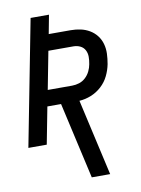

<svg xmlns="http://www.w3.org/2000/svg" viewBox="-95 -734 741 1008"><g transform="rotate(-10 275.0 -230.0)"><path d="M409 210H311L219 -197H146L108 0H10L140 -670H238L219 -570H336Q363 -570 388.5 -564.5Q414 -559 436 -546Q458 -533 473.5 -513Q489 -493 496 -468Q503 -443 502 -416Q501 -389 496 -361Q490 -330 475.5 -300Q461 -270 436 -247Q411 -224 380 -211.5Q349 -199 317 -197ZM163 -282H293Q312 -282 331 -288Q350 -294 365 -308Q380 -322 389 -340.5Q398 -359 401 -377Q405 -397 405 -416.5Q405 -436 396.5 -452Q388 -468 371.5 -476Q355 -484 335 -484H202Z"/></g></svg>

Font: Lode Dark
Style: Bold Italic
Weight: 700
Italic angle: -11°
Monospace: yes
Designer: Belleve Invis
Foundry: Belleve Invis
Version: Version 29.2.0; ttfautohint (v1.8.3)